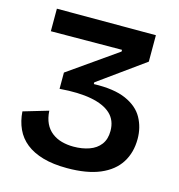

<svg xmlns="http://www.w3.org/2000/svg" viewBox="-102 -751 800 856"><g transform="rotate(15 298.5 -323.5)"><path d="M283 14Q219 14 172 0.5Q125 -13 93.5 -38Q62 -63 45.5 -99Q29 -135 26 -179L141 -213Q143 -179 154.5 -155Q166 -131 186 -115.5Q206 -100 231.5 -93Q257 -86 286 -86Q326 -86 358.5 -97.5Q391 -109 409.5 -133.5Q428 -158 428 -196Q428 -245 397 -274Q366 -303 306.5 -314.5Q247 -326 160 -319V-394L384 -551V-559L56 -557V-661H513V-539L302 -387V-379Q395 -382 450.5 -357.5Q506 -333 530 -289.5Q554 -246 554 -193Q554 -130 524.5 -83.5Q495 -37 435 -11.5Q375 14 283 14Z"/></g></svg>

Font: Bricolage Grotesque 48pt Condensed ExtraBold SemiBold
Style: Regular
Weight: 600
Version: Version 1.000;gftools[0.9.30]